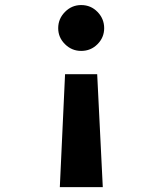

<svg xmlns="http://www.w3.org/2000/svg" viewBox="-20 -545 655 775"><path d="M307.7 -524.6Q346.7 -524.6 373.6 -496.9Q400.5 -469.2 400.5 -431.3Q400.5 -393.8 373.6 -366.7Q346.7 -339.5 307.7 -339.5Q269.7 -339.5 242.3 -366.7Q214.9 -393.8 214.9 -431.3Q214.9 -469.2 242.3 -496.9Q269.7 -524.6 307.7 -524.6ZM372.3 -245.6 394.9 210.3H221.5L242.6 -245.6Z"/></svg>

Font: FiraCode Nerd Font Mono
Style: Bold
Weight: 700
Monospace: yes
Designer: Carrois Corporate, Edenspiekermann AG, Nikita Prokopov
Foundry: Carrois Corporate, Edenspiekermann AG, Nikita Prokopov
Version: Version 6.002;Nerd Fonts 3.3.0